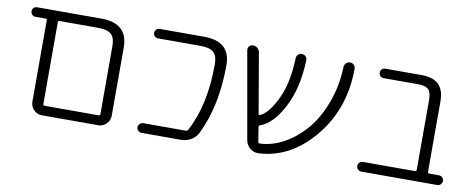

<svg xmlns="http://www.w3.org/2000/svg" viewBox="-51 -760 2354 952"><g transform="rotate(10 1125.5 -283.5)"><path d="M187.5 -21.5Q164.1 -21.5 147 -38.6Q129.9 -55.7 129.9 -79.1V-490.2Q129.9 -497.1 123 -497.1H72.3Q61.5 -497.1 54.7 -503.9Q47.9 -510.7 47.9 -521Q47.9 -531.2 54.7 -538.1Q61.5 -544.9 72.3 -544.9H395.5Q528.3 -544.9 529.3 -424.8V-79.1Q529.3 -55.7 512.2 -38.6Q495.1 -21.5 471.7 -21.5ZM472.7 -420.9Q472.7 -461.9 453.6 -479.5Q434.6 -497.1 387.7 -497.1H193.4Q185.5 -497.1 185.5 -490.2V-78.1Q185.5 -70.3 193.4 -70.3H464.8Q472.7 -70.3 472.7 -78.1Z M913.1 -544.9Q1045.9 -544.9 1045.9 -424.8Q1045.9 -219.7 972.7 -71.3Q960.9 -47.9 937.5 -34.7Q914.1 -21.5 886.7 -21.5H689.5Q679.7 -21.5 672.4 -28.8Q665 -36.1 665 -45.9Q665 -55.7 672.4 -63Q679.7 -70.3 689.5 -70.3H903.3Q911.1 -70.3 915 -77.1Q988.3 -212.9 988.3 -416Q988.3 -418 988.3 -420.9Q988.3 -461.9 968.8 -479.5Q949.2 -497.1 903.3 -497.1H688.5Q678.7 -497.1 671.9 -503.9Q665 -510.7 665 -521Q665 -531.2 671.9 -538.1Q678.7 -544.9 688.5 -544.9Z M1667 -537.1Q1674.8 -529.3 1674.8 -518.6Q1674.8 -313.5 1551.8 -168Q1436.5 -31.2 1279.3 -22.5Q1277.3 -22.5 1275.4 -22.5Q1252.9 -22.5 1235.4 -37.1Q1215.8 -52.7 1211.9 -78.1L1134.8 -515.6Q1132.8 -527.3 1140.1 -536.1Q1147.5 -544.9 1159.2 -544.9Q1171.9 -544.9 1181.6 -536.6Q1191.4 -528.3 1193.4 -515.6L1245.1 -214.8Q1246.1 -208 1252.9 -210.9Q1295.9 -229.5 1335 -312.5Q1374 -392.6 1377.9 -518.6Q1377.9 -529.3 1385.7 -537.1Q1393.6 -544.9 1404.8 -544.9Q1416 -544.9 1423.8 -537.1Q1431.6 -529.3 1431.6 -518.6Q1426.8 -377 1377 -281.2Q1325.2 -181.6 1261.7 -160.2Q1254.9 -158.2 1255.9 -151.4L1267.6 -78.1Q1268.6 -71.3 1275.4 -71.3Q1335.9 -73.2 1395.5 -105.5Q1458 -139.6 1507.8 -199.2Q1557.6 -258.8 1588.9 -348.6Q1616.2 -426.8 1619.1 -517.6Q1620.1 -529.3 1627.9 -537.1Q1635.7 -544.9 1647.5 -544.9Q1659.2 -544.9 1667 -537.1Z M2065.4 -428.7Q2065.4 -467.8 2050.8 -482.4Q2036.1 -497.1 1996.1 -497.1H1825.2Q1814.5 -497.1 1807.6 -503.9Q1800.8 -510.7 1800.8 -521Q1800.8 -531.2 1807.6 -538.1Q1814.5 -544.9 1825.2 -544.9H2006.8Q2065.4 -544.9 2093.8 -517.6Q2122.1 -490.2 2122.1 -431.6V-78.1Q2122.1 -70.3 2129.9 -70.3H2178.7Q2188.5 -70.3 2195.8 -63Q2203.1 -55.7 2203.1 -45.9Q2203.1 -36.1 2195.8 -28.8Q2188.5 -21.5 2178.7 -21.5H1795.9Q1786.1 -21.5 1778.8 -28.8Q1771.5 -36.1 1771.5 -45.9Q1771.5 -55.7 1778.8 -63Q1786.1 -70.3 1795.9 -70.3H2057.6Q2065.4 -70.3 2065.4 -78.1Z"/></g></svg>

Font: irohamaru Light
Style: Regular
Weight: 200
Designer: [Source Han Sans]
Ryoko NISHIZUKA  (kana & ideographs); Paul D. Hunt (Latin, Greek & Cyrillic); Wenlong ZHANG  (bopomofo
Version: Version 1.01